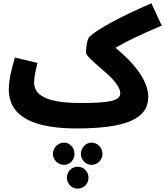

<svg xmlns="http://www.w3.org/2000/svg" viewBox="-20 -751 992 1154"><path d="M438 21C742 21 871 -39 871 -168C871 -233 835 -331 674 -464C739 -502 826 -544 952 -597L890 -731C706 -652 564 -575 518 -530C503 -516 497 -464 497 -434C497 -413 569 -357 630 -302C678 -257 703 -218 703 -191C703 -142 626 -132 464 -132C255 -132 185 -181 185 -255C185 -290 196 -334 205 -373L70 -405C55 -354 33 -281 33 -211C33 -84 128 21 438 21ZM530 240C567 240 596 209 596 174C596 138 567 106 530 106C495 106 466 138 466 174C466 209 495 240 530 240ZM365 240C400 240 428 209 428 174C428 138 400 106 365 106C328 106 298 138 298 174C298 209 328 240 365 240ZM447 383C484 383 512 352 512 317C512 281 484 251 447 251C410 251 382 281 382 317C382 352 410 383 447 383Z"/></svg>

Font: Noto Sans Arabic ExtBd
Style: Regular
Weight: 800
Designer: Monotype Design Team, Nadine Chahine, Nizar Qandah and Khaled Hosny
Foundry: Monotype Imaging Inc.
Version: Version 2.012